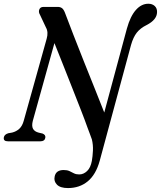

<svg xmlns="http://www.w3.org/2000/svg" viewBox="-34 -736 838 1000"><path d="M627 -587.5Q645 -652 673.8 -684.2Q702.5 -716.5 738.5 -716.5Q759 -716.5 771.8 -704.8Q784.5 -693 784 -673Q783.5 -633 729.5 -605.5Q697 -589.5 678.5 -566Q660 -542.5 648.5 -502L485.5 101Q465.5 173.5 423 208.5Q380.5 243.5 320 243.5Q280 243.5 262.8 225.8Q245.5 208 250.5 184.5Q256.5 149.5 298 149.5Q316 149.5 328 155.2Q340 161 351.2 166.8Q362.5 172.5 378.5 172.5Q401 172.5 419.5 155Q438 137.5 444.5 101.5Q448.5 79 450 48.8Q451.5 18.5 444.5 -10Q439 -24.5 434 -38.8Q429 -53 421.5 -72Q408.5 -109 387.8 -162Q367 -215 343 -276Q319 -337 294.8 -398Q270.5 -459 249.5 -511.5L137 -107Q130 -80 138 -65.2Q146 -50.5 168 -45L187.5 -40.5Q205 -33.5 202 -18Q198.5 0 176 0H7.5Q-17.5 0 -14 -20.5Q-11.5 -35.5 9 -42L29 -45.5Q51 -51 66.5 -65.2Q82 -79.5 89.5 -106.5L209 -534Q219 -568.5 205.5 -592.5L174 -659.5Q165.5 -673.5 170.8 -686.8Q176 -700 192.5 -700H267Q279.5 -700 288.2 -694Q297 -688 304 -670.5Q322 -622.5 347.8 -556Q373.5 -489.5 402.8 -416.2Q432 -343 460 -273.5Q488 -204 509 -150Z"/></svg>

Font: Fraunces 72pt Soft
Style: Italic
Weight: 400
Italic angle: -16°
Version: Version 1.000;[b76b70a41]